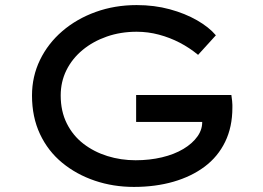

<svg xmlns="http://www.w3.org/2000/svg" viewBox="-20 -726 1034 756"><path d="M507 10Q426 10 353.5 -14.5Q281 -39 225 -85Q169 -131 137.5 -198Q106 -265 106 -350Q106 -425 137.5 -490Q169 -555 225.5 -603.5Q282 -652 357 -679Q432 -706 518 -706Q588 -706 648.5 -689.5Q709 -673 756 -646Q803 -619 830 -587L760 -510Q726 -538 687.5 -558Q649 -578 606 -589.5Q563 -601 518 -601Q455 -601 400.5 -582Q346 -563 305 -529Q264 -495 241.5 -449.5Q219 -404 219 -350Q219 -288 243 -240Q267 -192 308.5 -160Q350 -128 403 -111.5Q456 -95 514 -95Q569 -95 617.5 -106.5Q666 -118 702 -139.5Q738 -161 758 -189.5Q778 -218 776 -251L775 -266L791 -246H516V-352H891Q893 -338 894 -328.5Q895 -319 895 -313Q895 -307 895 -302Q895 -226 866.5 -167.5Q838 -109 786 -70Q734 -31 663 -10.5Q592 10 507 10Z"/></svg>

Font: Lexend Peta
Style: Regular
Weight: 400
Designer: Bonnie Shaver-Troup, Thomas Jockin
Foundry: Lexend
Version: Version 1.007